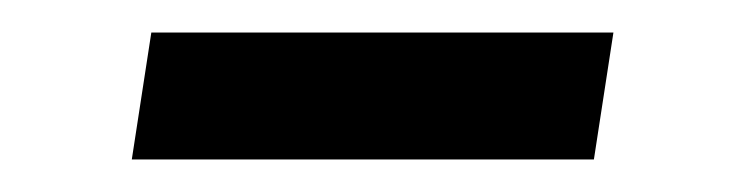

<svg xmlns="http://www.w3.org/2000/svg" viewBox="-20 -352 448 118"><path d="M61 -254 73 -332H357L345 -254Z"/></svg>

Font: Bitter Thin Medium
Style: Italic
Weight: 500
Italic angle: -9°
Version: Version 3.021